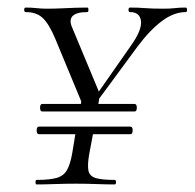

<svg xmlns="http://www.w3.org/2000/svg" viewBox="-20 -488 515 508"><path d="M221 -198 213 -205 327 -368Q356 -409 353 -432.5Q350 -456 324 -456Q320 -456 320 -462Q320 -468 324 -468Q346 -468 364 -466.5Q382 -465 412 -465Q431 -465 443 -466.5Q455 -468 471 -468Q475 -468 475 -462Q475 -456 471 -456Q440 -456 408 -432Q376 -408 344 -365ZM77 0Q74 0 74 -6Q74 -12 77 -12Q112 -12 130.5 -17.5Q149 -23 157.5 -38.5Q166 -54 171 -82L182 -149H229L216 -80Q211 -51 214 -36.5Q217 -22 233 -17Q249 -12 283 -12Q287 -12 287 -6Q287 0 283 0Q261 0 235.5 -1Q210 -2 180 -2Q152 -2 124.5 -1Q97 0 77 0ZM83 -133Q77 -133 77 -143Q77 -153 83 -153H325Q331 -153 331 -143Q331 -133 325 -133ZM92 -193Q86 -193 86 -203Q86 -213 92 -213H336Q342 -213 342 -203Q342 -193 336 -193ZM193 -205 196 -228 244 -237 239 -205ZM204 -198 126 -386Q110 -424 93.5 -440Q77 -456 48 -456Q44 -456 44 -462Q44 -468 48 -468Q62 -468 76.5 -466.5Q91 -465 103 -465Q125 -465 144.5 -466Q164 -467 181 -467.5Q198 -468 211 -468Q214 -468 214 -462Q214 -456 211 -456Q182 -456 172 -445.5Q162 -435 171 -415L246 -235Z"/></svg>

Font: Cormorant Light Light
Style: Italic
Weight: 300
Italic angle: -10°
Version: Version 4.000